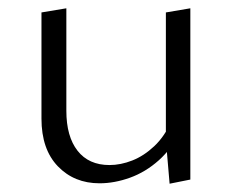

<svg xmlns="http://www.w3.org/2000/svg" viewBox="-20 -438 560 463"><path d="M220 4Q159 4 119.5 -37Q80 -78 80 -152V-408L140 -418V-171Q140 -109 167 -74.5Q194 -40 244 -40Q271 -40 299 -51Q327 -62 352 -85.5Q377 -109 394 -147L416 -124Q395 -80 363 -51.5Q331 -23 293.5 -9.5Q256 4 220 4ZM389 5 380 -100V-408L439 -418V-5Z"/></svg>

Font: Ysabeau Office Light
Style: Regular
Weight: 300
Designer: Christian Thalmann (Catharsis Fonts)
Version: Version 2.001;gftools[0.9.30]; featfreeze: tnum,lnum,ss02